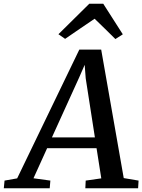

<svg xmlns="http://www.w3.org/2000/svg" viewBox="-88 -1015 768 1035"><path d="M-67.5 0 -63.5 -41.5 4.5 -53.5 339.5 -747.5H457.5L579 -55L659 -41.5L656.5 0H372L374 -41.5L458 -53.5L432.5 -216H166L92.5 -54L183.5 -41.5L180 0ZM192 -274.5H423.5L374 -593L368.5 -665.5L339 -598ZM227 -830.5 393.5 -995H468.5L574 -830L534 -804.5Q506.5 -832 478.2 -859.5Q450 -887 422 -914Q382 -887 342.5 -860Q303 -833 263 -805.5Z"/></svg>

Font: Merriweather 20pt Medium
Style: Italic
Weight: 500
Italic angle: -7.8°
Version: Version 2.101